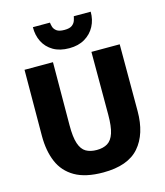

<svg xmlns="http://www.w3.org/2000/svg" viewBox="-141 -1093 1034 1206"><g transform="rotate(-15 376.5 -490.0)"><path d="M380 8Q265 8 196 -32Q127 -72 96.5 -144Q66 -216 66 -312L68 -743H253L251 -334Q250.5 -256 264.8 -213.8Q279 -171.5 307.2 -155.2Q335.5 -139 377 -139Q419 -139 447 -156Q475 -173 489 -215.5Q503 -258 503 -334V-743H687V-309Q687 -160 613.8 -76Q540.5 8 380 8ZM376 -801Q314 -801 271.8 -826Q229.5 -851 208.2 -893.5Q187 -936 188 -988H299Q300 -976.5 304.5 -960.5Q309 -944.5 325 -932.2Q341 -920 376 -920Q410 -920 425.8 -932.2Q441.5 -944.5 446.8 -960.5Q452 -976.5 454 -988H564Q564.5 -936 542 -893.5Q519.5 -851 477.2 -826Q435 -801 376 -801Z"/></g></svg>

Font: Merriweather Sans Black
Style: Regular
Weight: 900
Designer: Eben Sorkin
Foundry: Eben Sorkin
Version: Version 1.008; ttfautohint (v1.7.19-72a1) -l 8 -r 50 -G 200 